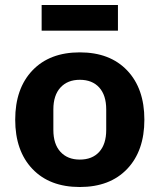

<svg xmlns="http://www.w3.org/2000/svg" viewBox="-20 -738 640 770"><path d="M300 12Q179 12 110 -60.5Q41 -133 41 -258Q41 -383 110 -455.5Q179 -528 300 -528Q421 -528 490 -455.5Q559 -383 559 -258Q559 -133 490 -60.5Q421 12 300 12ZM300 -98Q350 -98 378 -129Q406 -160 406 -217V-299Q406 -356 378 -387Q350 -418 300 -418Q251 -418 222.5 -387Q194 -356 194 -299V-217Q194 -160 222.5 -129Q251 -98 300 -98ZM147 -718H453V-615H147Z"/></svg>

Font: Lilex Nerd Font
Style: Bold
Weight: 700
Designer: Mike Abbink, Paul van der Laan, Pieter van Rosmalen, Mikhael Khrustik
Foundry: Mikhael Khrustik
Version: Version 2.400; ttfautohint (v1.8.4.7-5d5b);Nerd Fonts 3.3.0